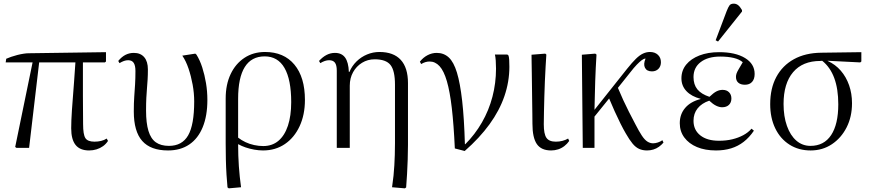

<svg xmlns="http://www.w3.org/2000/svg" viewBox="-20 -808 4765 1049"><path d="M467 14Q417 14 393 -16Q369 -46 369 -107Q369 -128 370 -152.5Q371 -177 373 -206.5Q375 -236 378 -273.5Q381 -311 384.5 -359Q388 -407 392 -467H194L139 0H70L63 -5L158 -467H11L14 -487Q25 -492 41 -497.5Q57 -503 74.5 -507.5Q92 -512 108.5 -514.5Q125 -517 135 -517L559 -523V-472L553 -467H433Q433 -417 433 -372Q433 -327 433 -285.5Q433 -244 433.5 -205.5Q434 -167 434 -130Q434 -73 446.5 -53.5Q459 -34 496 -34Q515 -34 532 -38Q549 -42 563 -51L570 -38Q559 -21 543 -9.5Q527 2 507.5 8Q488 14 467 14Z M898 14Q803 14 757 -38Q711 -90 711 -199Q711 -246 713.5 -280.5Q716 -315 718 -347.5Q720 -380 720 -420Q720 -450 710.5 -464.5Q701 -479 680 -479Q669 -479 657.5 -475Q646 -471 633 -463L626 -475Q645 -498 666 -508.5Q687 -519 711 -519Q748 -519 768 -495.5Q788 -472 788 -429Q788 -398 786.5 -373.5Q785 -349 783 -325.5Q781 -302 779.5 -273.5Q778 -245 778 -204Q778 -136 791 -93Q804 -50 831.5 -30.5Q859 -11 903 -11Q975 -11 1008 -68.5Q1041 -126 1041 -254Q1041 -299 1032.5 -345.5Q1024 -392 1010 -433.5Q996 -475 976 -504L1047 -515L1053 -510Q1072 -480 1085 -439.5Q1098 -399 1105.5 -354Q1113 -309 1113 -262Q1113 -175 1087.5 -113Q1062 -51 1014 -18.5Q966 14 898 14Z M1230 221 1223 216Q1220 186 1217.5 146Q1215 106 1214 62Q1213 18 1213 -24V-270Q1213 -346 1240 -403Q1267 -460 1315.5 -492Q1364 -524 1428 -524Q1531 -524 1588.5 -455Q1646 -386 1646 -262Q1646 -181 1617 -118.5Q1588 -56 1536.5 -21Q1485 14 1417 14Q1394 14 1369 9.5Q1344 5 1322 -2.5Q1300 -10 1282 -20H1281Q1281 11 1282 41Q1283 71 1285 100Q1287 129 1290 157.5Q1293 186 1297 215ZM1418 -10Q1467 -10 1501 -38.5Q1535 -67 1553 -121Q1571 -175 1571 -250Q1571 -373 1534.5 -436.5Q1498 -500 1426 -500Q1354 -500 1317.5 -442Q1281 -384 1281 -268V-56Q1299 -42 1321 -31.5Q1343 -21 1368.5 -15.5Q1394 -10 1418 -10Z M2192 221 2122 215Q2127 181 2130 152Q2133 123 2134.5 95Q2136 67 2137 38Q2138 9 2138 -26V-345Q2138 -422 2113.5 -453Q2089 -484 2027 -484Q1989 -484 1958 -465Q1927 -446 1909 -413.5Q1891 -381 1891 -340V0H1820V-422Q1820 -452 1810 -465.5Q1800 -479 1778 -479Q1756 -479 1730 -463L1723 -475Q1743 -497 1764.5 -508Q1786 -519 1810 -519Q1847 -519 1865.5 -493.5Q1884 -468 1886 -415H1889Q1903 -448 1928 -472.5Q1953 -497 1985.5 -510.5Q2018 -524 2053 -524Q2130 -524 2169.5 -481Q2209 -438 2209 -354V-16Q2209 25 2207.5 64.5Q2206 104 2204 142Q2202 180 2199 216Z M2519 17 2465 3Q2459 -127 2448.5 -217.5Q2438 -308 2421.5 -364.5Q2405 -421 2381.5 -446.5Q2358 -472 2327 -472Q2304 -472 2281 -458L2274 -471Q2292 -494 2316 -506.5Q2340 -519 2366 -519Q2405 -519 2432 -494Q2459 -469 2476.5 -411.5Q2494 -354 2505 -257.5Q2516 -161 2520 -20H2522Q2575 -73 2613 -139Q2651 -205 2670.5 -279.5Q2690 -354 2690 -433Q2690 -456 2688.5 -477Q2687 -498 2684 -510H2752L2758 -505Q2761 -497 2762 -481Q2763 -465 2763 -443Q2763 -362 2736 -283Q2709 -204 2654.5 -129Q2600 -54 2519 17Z M2991 14Q2937 14 2913 -21Q2889 -56 2889 -132Q2889 -153 2888.5 -185Q2888 -217 2887.5 -255.5Q2887 -294 2886.5 -333.5Q2886 -373 2885.5 -408.5Q2885 -444 2884.5 -470.5Q2884 -497 2884 -509L2959 -515L2965 -510Q2963 -483 2961 -445Q2959 -407 2957 -364.5Q2955 -322 2954 -279Q2953 -236 2952 -197Q2951 -158 2951 -129Q2951 -76 2965.5 -55Q2980 -34 3017 -34Q3036 -34 3053 -38.5Q3070 -43 3084 -51L3090 -38Q3079 -22 3063.5 -10Q3048 2 3029.5 8Q3011 14 2991 14Z M3515 14Q3491 14 3472 5.5Q3453 -3 3436 -23.5Q3419 -44 3399 -79Q3386 -101 3370 -133Q3354 -165 3338 -200.5Q3322 -236 3308 -270L3228 -171V0H3164L3159 -509L3232 -515L3239 -510Q3237 -474 3235 -438Q3233 -402 3232 -365.5Q3231 -329 3230 -290Q3229 -251 3228 -208L3406 -432Q3434 -467 3454.5 -487Q3475 -507 3493.5 -515.5Q3512 -524 3531 -524Q3558 -524 3574.5 -508.5Q3591 -493 3591 -468Q3591 -446 3577.5 -432Q3564 -418 3542 -418Q3514 -418 3504 -437.5Q3494 -457 3507 -488Q3498 -488 3486.5 -479.5Q3475 -471 3459 -454.5Q3443 -438 3423 -412L3356 -328Q3371 -292 3385.5 -260.5Q3400 -229 3416 -197.5Q3432 -166 3451 -130Q3471 -91 3486.5 -67.5Q3502 -44 3517 -34.5Q3532 -25 3548 -25Q3560 -25 3574 -29.5Q3588 -34 3599 -42L3605 -29Q3594 -16 3580 -6Q3566 4 3549.5 9Q3533 14 3515 14Z M3892 14Q3832 14 3788 -4.5Q3744 -23 3719 -56.5Q3694 -90 3694 -135Q3694 -184 3723.5 -218.5Q3753 -253 3808 -267V-268Q3758 -281 3730.5 -310Q3703 -339 3703 -380Q3703 -423 3729 -455Q3755 -487 3801.5 -505Q3848 -523 3909 -523Q3998 -523 4050.5 -491Q4103 -459 4103 -404Q4103 -376 4089 -360.5Q4075 -345 4050 -345Q4027 -345 4014 -356Q4001 -367 4001 -388Q4001 -397 4004 -406Q4007 -415 4015.5 -429.5Q4024 -444 4038 -468Q4020 -484 3988.5 -491.5Q3957 -499 3915 -499Q3848 -499 3808.5 -469Q3769 -439 3769 -387Q3769 -346 3790 -320Q3811 -294 3856 -279Q3879 -301 3895 -309Q3911 -317 3928 -317Q3950 -317 3963 -304Q3976 -291 3976 -270Q3976 -248 3962.5 -235Q3949 -222 3925 -222Q3910 -222 3892.5 -230.5Q3875 -239 3855 -258Q3814 -244 3791.5 -216Q3769 -188 3769 -148Q3769 -98 3806 -68.5Q3843 -39 3908 -39Q3948 -39 3981 -47Q4014 -55 4041 -69.5Q4068 -84 4086 -105L4099 -94Q4074 -57 4043 -33Q4012 -9 3974.5 2.5Q3937 14 3892 14ZM3903 -581 3890 -588 3950 -747Q3959 -770 3966 -779Q3973 -788 3989 -788Q4002 -788 4012.5 -780Q4023 -772 4034 -753V-745Z M4409 14Q4343 14 4293 -18Q4243 -50 4215.5 -107Q4188 -164 4188 -239Q4188 -325 4221.5 -387.5Q4255 -450 4317.5 -484.5Q4380 -519 4467 -520L4686 -523V-472L4680 -467L4502 -476V-475Q4544 -456 4573.5 -422Q4603 -388 4619 -342.5Q4635 -297 4635 -244Q4635 -170 4605.5 -112Q4576 -54 4525 -20Q4474 14 4409 14ZM4408 -11Q4482 -11 4521 -70Q4560 -129 4560 -238Q4560 -322 4538 -381.5Q4516 -441 4472 -476L4462 -475Q4365 -475 4313 -413.5Q4261 -352 4261 -240Q4261 -172 4279.5 -120Q4298 -68 4331 -39.5Q4364 -11 4408 -11Z"/></svg>

Font: Literata 60pt Light
Style: Regular
Weight: 300
Designer: Latin by Veronika Burian and Jose Scaglione. Greek by Irene Vlachou. Cyrillic by Vera Evstafieva.
Foundry: TypeTogether
Version: Version 3.103;gftools[0.9.29]